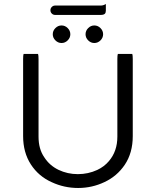

<svg xmlns="http://www.w3.org/2000/svg" viewBox="-20 -937 780 961"><path d="M98.1 -667Q95.7 -660.6 95.7 -641.6V-255.9Q95.7 -173.8 134.5 -114Q173.3 -54.2 239.3 -24.9Q301.3 3.9 371.1 3.9Q440.9 3.9 503.4 -25.9Q565.9 -55.2 604.5 -112.3Q644.5 -171.9 644.5 -255.9V-641.6Q644.5 -660.6 642.1 -667H569.8Q567.4 -660.6 567.4 -641.6V-252.9Q567.4 -180.2 525.4 -130.9Q502 -103 466.8 -86.4Q421.4 -65.4 369.6 -65.4Q317.9 -65.4 272.9 -86.9Q227.5 -108.9 201.2 -150.4Q172.9 -191.4 172.9 -252.9V-641.6Q172.9 -660.6 170.4 -667ZM421.4 -734.9Q434.6 -721.7 452.1 -721.7Q469.7 -721.7 482.9 -734.9Q496.1 -748 496.1 -765.6Q496.1 -783.2 482.9 -796.4Q469.7 -809.6 452.1 -809.6Q434.6 -809.6 421.4 -796.4Q408.2 -783.2 408.2 -765.6Q408.2 -748 421.4 -734.9ZM257.3 -734.9Q270.5 -721.7 288.1 -721.7Q305.7 -721.7 318.8 -734.9Q332 -748 332 -765.6Q332 -783.2 318.8 -796.4Q305.7 -809.6 288.1 -809.6Q270.5 -809.6 257.3 -796.4Q244.1 -783.2 244.1 -765.6Q244.1 -748 257.3 -734.9ZM255.9 -862.3H484.4Q498.5 -862.3 504.9 -868.2Q509.8 -873.5 509.8 -883.8V-917Q497.6 -909.2 484.4 -909.2H255.9Q246.1 -909.2 239.3 -902.3Q232.4 -895.5 232.4 -885.7Q232.4 -876 239.3 -869.1Q246.1 -862.3 255.9 -862.3Z"/></svg>

Font: YuPearl-Light
Style: Light
Weight: 300
Designer: Max Yao
Foundry: Max-Everyday
Version: Version 1.011; ttfautohint (v1.8.3)